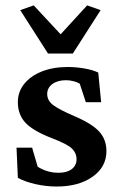

<svg xmlns="http://www.w3.org/2000/svg" viewBox="-20 -681 439 709"><path d="M189.5 7.8Q150.4 7.8 111.3 -1Q72.3 -9.8 45.9 -24.4L41 -135.7H98.6L119.1 -65.4Q154.3 -43 196.3 -43Q227.5 -43 245.1 -56.6Q262.7 -70.3 262.7 -92.8Q262.7 -116.2 245.1 -132.8Q227.5 -149.4 173.8 -169.9Q102.5 -197.3 74.2 -227.5Q45.9 -257.8 45.9 -303.7Q45.9 -341.8 69.3 -371.1Q92.8 -400.4 134.3 -417Q175.8 -433.6 230.5 -433.6Q260.7 -433.6 291.5 -428.2Q322.3 -422.9 342.8 -413.1L353.5 -303.7H296.9L274.4 -372.1Q264.6 -377.9 251 -381.3Q237.3 -384.8 223.6 -384.8Q192.4 -384.8 173.3 -370.6Q154.3 -356.4 154.3 -334Q154.3 -309.6 176.3 -293Q198.2 -276.4 254.9 -252Q319.3 -224.6 346.2 -195.3Q373 -166 373 -123Q373 -64.5 321.8 -28.3Q270.5 7.8 189.5 7.8ZM351.6 -643.6 249 -483.4H157.2L54.7 -643.6L104.5 -661.1L235.4 -520.5H172.9L301.8 -661.1Z"/></svg>

Font: Crimson Pro SemiBold
Style: Regular
Weight: 600
Designer: Jacques Le Bailly
Foundry: Baron von Fonthausen
Version: Version 1.003